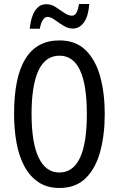

<svg xmlns="http://www.w3.org/2000/svg" viewBox="-20 -925 590 955"><path d="M501 -358Q501 -255 478.5 -171.5Q456 -88 406.5 -39Q357 10 276 10Q214 10 171 -19Q128 -48 101 -98.5Q74 -149 62 -216Q50 -283 50 -359Q50 -724 276 -724Q357 -724 406.5 -675Q456 -626 478.5 -543.5Q501 -461 501 -358ZM137 -358Q137 -214 172.5 -140.5Q208 -67 275 -67Q412 -67 412 -358Q412 -648 276 -648Q206 -648 171.5 -574.5Q137 -501 137 -358ZM128 -782Q131 -814 140 -841.5Q149 -869 166 -886.5Q183 -904 211 -904Q236 -904 257.5 -889.5Q279 -875 299.5 -861Q320 -847 338 -847Q353 -847 361 -863Q369 -879 373 -905H424Q420 -846 398 -814.5Q376 -783 342 -783Q318 -783 295 -797.5Q272 -812 252 -826.5Q232 -841 216 -841Q203 -841 193 -825.5Q183 -810 178 -782Z"/></svg>

Font: Noto Sans Sinhala UI ExtraCondensed
Style: Regular
Weight: 400
Width: 2
Designer: Jelle Bosma - Monotype Design Team
Foundry: Monotype Imaging Inc.
Version: Version 2.006; ttfautohint (v1.8.4.7-5d5b)